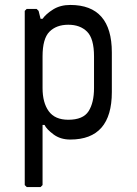

<svg xmlns="http://www.w3.org/2000/svg" viewBox="-20 -548 552 776"><path d="M144 208H88L80 200V-504L88 -512H128L136 -504L144 -472H152Q166 -492 195 -510Q224 -528 264 -528Q432 -528 432 -336V-176Q432 16 264 16Q224 16 196 -5Q168 -26 160 -43H152V200ZM256 -64Q316 -64 338 -98.5Q360 -133 360 -192V-320Q360 -392 332 -420Q304 -448 256 -448Q208 -448 180 -420Q152 -392 152 -320V-192Q152 -133 177 -98.5Q202 -64 256 -64Z"/></svg>

Font: Hasubi Mono
Style: Regular
Weight: 400
Designer: Eli Heuer
Foundry: Eli Heuer
Version: Version 1.000